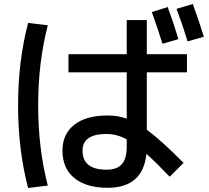

<svg xmlns="http://www.w3.org/2000/svg" viewBox="-20 -875 1040 956"><path d="M736 -815 815 -840Q845 -759 868 -680L789 -657Q767 -728 736 -815ZM859 -831 940 -855Q974 -762 995 -692L914 -669Q892 -742 859 -831ZM911 -515H711V-229Q782 -177 894 -64L825 5Q752 -71 709 -109Q692 60 516 60Q409 60 350 11.5Q291 -37 291 -125Q291 -207 349.5 -253.5Q408 -300 516 -300Q568 -300 611 -284V-515H321V-605H611V-775H711V-605H911ZM218 -749Q170 -564 170 -350Q170 -136 218 49L120 61Q70 -129 70 -350Q70 -571 120 -761ZM611 -181Q562 -208 511 -208Q391 -208 391 -125Q391 -30 511 -30Q562 -30 586.5 -57.5Q611 -85 611 -145Z"/></svg>

Font: Mplus 1p Medium
Style: Regular
Weight: 500
Version: Version 1.061